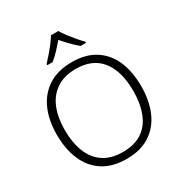

<svg xmlns="http://www.w3.org/2000/svg" viewBox="-215 -1102 1198 1267"><g transform="rotate(-30 384.0 -468.5)"><path d="M705 -358Q705 -249 669 -166Q633 -83 561.5 -36.5Q490 10 384 10Q276 10 204.5 -36.5Q133 -83 97.5 -166.5Q62 -250 62 -359Q62 -468 98.5 -550Q135 -632 207.5 -678.5Q280 -725 387 -725Q490 -725 561 -680.5Q632 -636 668.5 -554Q705 -472 705 -358ZM123 -359Q123 -264 151 -192.5Q179 -121 237 -81.5Q295 -42 384 -42Q474 -42 531.5 -81Q589 -120 616.5 -191.5Q644 -263 644 -358Q644 -507 579.5 -590Q515 -673 387 -673Q298 -673 239 -633.5Q180 -594 151.5 -523.5Q123 -453 123 -359ZM413 -947Q425 -925 446 -897.5Q467 -870 490 -843Q513 -816 532 -797V-788H491Q464 -810 436 -839Q408 -868 384 -896Q360 -868 332.5 -839Q305 -810 278 -788H237V-797Q256 -817 279 -843.5Q302 -870 323 -897.5Q344 -925 357 -947Z"/></g></svg>

Font: Noto Sans Bengali UI Light
Style: Regular
Weight: 300
Designer: Jelle Bosma - Monotype Design Team
Foundry: Monotype Imaging Inc.
Version: Version 2.003; ttfautohint (v1.8.4.7-5d5b)